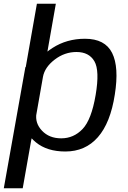

<svg xmlns="http://www.w3.org/2000/svg" viewBox="-63 -805 682 1025"><path d="M-42.7 200H58.3L172.8 -447.1H72.6ZM-4.3 0H88.2L113.1 -92L235.1 -785H134ZM285.9 3.8Q392.5 3.8 459.5 -72.6Q526.6 -149 549.8 -299.5Q573.4 -446.7 535.5 -522.4Q497.6 -598.1 390.7 -598.1Q293.6 -598.1 217.6 -549.2Q141.5 -500.3 131.9 -447.7L166.3 -394.5Q175.7 -445.9 228.7 -486.6Q281.6 -527.4 345.3 -527.4Q412.2 -527.4 441 -477.9Q469.7 -428.4 447.6 -298Q425.2 -165.9 377.8 -116.2Q330.3 -66.5 263.9 -66.5Q199.7 -66.5 161.2 -107.3Q122.7 -148 131.7 -200.3L78.6 -146.2Q69.4 -93.5 128.9 -44.9Q188.5 3.8 285.9 3.8Z"/></svg>

Font: Anybody Thin
Style: Italic
Weight: 100
Italic angle: -10°
Designer: Tyler Finck
Foundry: Etcetera Type Company
Version: Version 1.114;gftools[0.9.25]